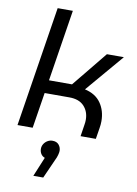

<svg xmlns="http://www.w3.org/2000/svg" viewBox="-106 -798 820 1148"><g transform="rotate(10 303.5 -224.0)"><path d="M33.4 0 148.6 -730H240.8L172.4 -296.2H312.2L486.4 -510H589.4L393.6 -280.2Q459.2 -265.6 491.4 -219.3Q523.6 -173 523.6 -109.6Q523.6 -99.6 522.6 -88.4Q521.6 -77.2 519.6 -65.8L509 0H416.4L427.4 -71.2Q428.8 -78.6 429.5 -86.5Q430.2 -94.4 430.2 -101.4Q430.2 -151.4 399.8 -184.1Q369.4 -216.8 310.4 -216.8H160L125.6 0ZM179.4 282.4 228.2 164.8Q211.8 158.6 203.8 145Q195.8 131.4 195.8 115.6Q195.8 99.2 204.3 85.7Q212.8 72.2 226.6 64.1Q240.4 56 256.4 56Q281.8 56 295 71.8Q308.2 87.6 308.2 108.8Q308.2 117.6 303.9 133.9Q299.6 150.2 291.2 166.4L239.4 282.4Z"/></g></svg>

Font: MuseoModerno Thin
Style: Italic
Weight: 100
Italic angle: -9°
Designer: Pablo Cosgaya, Héctor Gatti, Marcela Romero, and the Authors of The MuseoModerno Project.
Foundry: Omnibus-Type Team
Version: Version 1.003